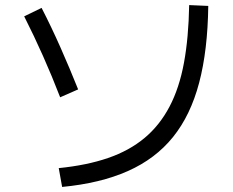

<svg xmlns="http://www.w3.org/2000/svg" viewBox="-20 -769 920 759"><path d="M212.2 -104.4Q323.3 -115.6 407.2 -144.4Q491.1 -173.3 551.1 -223.3Q611.1 -273.3 650 -347.2Q688.9 -421.1 707.2 -520.6Q725.6 -620 727.8 -748.9L803.3 -745.6Q801.1 -570 767.2 -441.7Q733.3 -313.3 663.9 -227.2Q594.4 -141.1 485.6 -92.8Q376.7 -44.4 225.6 -30ZM217.8 -384.4Q185.6 -467.8 150 -547.8Q114.4 -627.8 75.6 -704.4L144.4 -737.8Q183.3 -662.2 219.4 -580.6Q255.6 -498.9 288.9 -415.6Z"/></svg>

Font: Paperlogy 4 Regular
Style: Regular
Weight: 400
Designer: redesigned by Lee Juim, glyphs from Gmarket Sans & Montserrat
Foundry: PT&
Version: Version 1.001